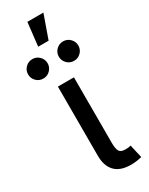

<svg xmlns="http://www.w3.org/2000/svg" viewBox="-267 -965 786 1012"><g transform="rotate(-30 126.0 -459.0)"><path d="M204.1 3.9Q138.7 3.9 106.7 -29.5Q74.7 -63 74.7 -124.5V-545.9H172.4V-146Q172.4 -110.4 181.4 -95.7Q190.4 -81.1 216.8 -81.1Q230.5 -81.1 237.8 -82Q245.1 -83 251 -85L269.5 -4.9Q257.8 -1.5 240.2 1.2Q222.7 3.9 204.1 3.9ZM217.3 -620.6Q192.4 -620.6 175 -637.9Q157.7 -655.3 157.7 -679.7Q157.7 -704.1 175 -721.4Q192.4 -738.8 217.3 -738.8Q241.7 -738.8 259 -721.4Q276.4 -704.1 276.4 -679.7Q276.4 -655.3 259 -637.9Q241.7 -620.6 217.3 -620.6ZM30.3 -620.6Q5.4 -620.6 -12 -637.9Q-29.3 -655.3 -29.3 -679.7Q-29.3 -704.1 -12 -721.4Q5.4 -738.8 30.3 -738.8Q54.7 -738.8 72 -721.4Q89.4 -704.1 89.4 -679.7Q89.4 -655.3 72 -637.9Q54.7 -620.6 30.3 -620.6ZM89.8 -779.8 106 -921.9H203.6L153.3 -779.8Z"/></g></svg>

Font: Inter Cardless
Style: Regular
Weight: 400
Designer: Rasmus Andersson
Foundry: rsms
Version: Version 4.001;git-9221beed3